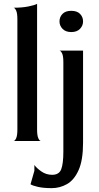

<svg xmlns="http://www.w3.org/2000/svg" viewBox="-20 -730 510 994"><path d="M50 0Q57 0 63.5 -14Q70 -28 70 -60V-630Q70 -662 63.5 -675.5Q57 -689 50 -690Q94 -690 126.5 -696.5Q159 -703 172 -710V-60Q172 -28 178.5 -14Q185 0 192 0ZM349 -564Q320 -564 304 -580.5Q288 -597 288 -619Q288 -642 303.5 -658Q319 -674 349 -674Q379 -674 394.5 -658Q410 -642 410 -619Q410 -597 394 -580.5Q378 -564 349 -564ZM248 244Q205 244 176.5 237.5Q148 231 138 224L158 154V124Q169 140 194 157.5Q219 175 250 175Q286 175 297 146Q308 117 308 55V-408Q308 -440 301.5 -453.5Q295 -467 288 -468H410V9Q410 99 387 150.5Q364 202 327 223Q290 244 248 244Z"/></svg>

Font: Red Rose
Style: Regular
Weight: 400
Designer: Jaikishan Patel
Version: Version 2.000; ttfautohint (v1.8.3)